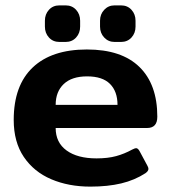

<svg xmlns="http://www.w3.org/2000/svg" viewBox="-20 -679 636 714"><path d="M147 -580V-602Q147 -626 162 -642.5Q177 -659 201 -659H224Q248 -659 263 -642.5Q278 -626 278 -602V-580Q278 -556 263 -539.5Q248 -523 224 -523H201Q177 -523 162 -539.5Q147 -556 147 -580ZM352 -580V-602Q352 -626 367.5 -642.5Q383 -659 406 -659H430Q454 -659 469 -642.5Q484 -626 484 -602V-580Q484 -556 469 -539.5Q454 -523 430 -523H406Q383 -523 367.5 -539.5Q352 -556 352 -580ZM31 -233Q31 -361 101.5 -428Q172 -495 303 -495Q432 -495 498.5 -430Q565 -365 565 -245Q565 -203 527 -203H187Q187 -149 227.5 -119.5Q268 -90 339 -90Q381 -90 412 -98.5Q443 -107 472 -123Q482 -128 486 -128Q493 -128 499 -117L528 -63Q532 -56 532 -51Q532 -43 521 -35Q481 -9 431 3Q381 15 316 15Q235 15 170.5 -12.5Q106 -40 68.5 -95.5Q31 -151 31 -233ZM417 -289Q417 -339 389 -367Q361 -395 304 -395Q247 -395 217 -366.5Q187 -338 187 -289Z"/></svg>

Font: Mitr Medium
Style: Regular
Weight: 500
Designer: Thanarat Vachiruckul
Foundry: Cadson Demak
Version: Version 1.002